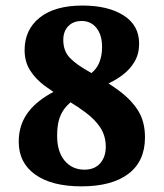

<svg xmlns="http://www.w3.org/2000/svg" viewBox="-20 -657 585 686"><path d="M231.9 -291.5Q217.8 -279.3 208.5 -266.1Q195.8 -248 189.9 -225.6Q184.1 -203.1 184.1 -170.9Q184.1 -115.2 210.9 -83Q237.8 -50.8 281.7 -50.8Q317.9 -50.8 337.9 -73.5Q357.9 -96.2 357.9 -132.8Q357.9 -170.9 338.9 -200.4Q319.8 -230 286.1 -254.9Q261.7 -273.4 231.9 -291.5ZM307.1 -396Q324.7 -411.1 333.5 -430.7Q344.7 -456.1 344.7 -488.8Q344.7 -532.2 324.7 -557.1Q304.7 -582 272 -582Q241.7 -582 223.9 -563.5Q206.1 -544.9 206.1 -514.2Q206.1 -475.1 229.5 -450.4Q252.9 -425.8 301.8 -398.9Q304.7 -397.5 307.1 -396ZM367.7 -358.9Q388.2 -345.7 405.8 -332.5Q449.7 -299.8 473.9 -261Q498 -222.2 498 -166Q498 -81.1 439 -36.1Q379.9 8.8 271 8.8Q165 8.8 106 -33.2Q46.9 -75.2 46.9 -150.9Q46.9 -213.9 83.5 -259.8Q113.3 -297.9 170.9 -328.6Q154.8 -339.4 140.1 -350.1Q107.9 -374 87.9 -405Q67.9 -436 67.9 -478Q67.9 -550.8 121.8 -594Q175.8 -637.2 274.9 -637.2Q365.7 -637.2 421.4 -602.1Q477.1 -566.9 477.1 -501Q477.1 -464.8 460.9 -437Q444.8 -409.2 417.5 -388.7Q394.5 -371.6 367.7 -358.9Z"/></svg>

Font: Ekush
Style: Regular
Weight: 400
Designer: Jayed Ahsan Saad & S M Khalid Hossain
Foundry: Codepotro
Version: Codepotro Ekush; Version 0.600